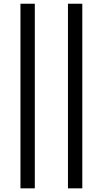

<svg xmlns="http://www.w3.org/2000/svg" viewBox="-20 -780 556 1040"><path d="M168.5 240.2H90.8V-759.8H168.5ZM425.8 240.2H348.1V-759.8H425.8Z"/></svg>

Font: NotoSans
Style: Regular
Weight: 400
Designer: Monotype Design team
Foundry: Monotype Imaging Inc.
Version: Version 1.04